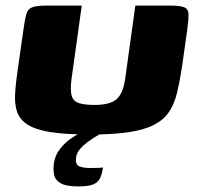

<svg xmlns="http://www.w3.org/2000/svg" viewBox="-20 -480 705 688"><path d="M632 -239Q624 -188 614.5 -148Q605 -108 586 -79.5Q567 -51 532.5 -33Q498 -15 442.5 -6.5Q387 2 303 2Q216 2 162 -6.5Q108 -15 79.5 -33Q51 -51 41.5 -78.5Q32 -106 34 -143Q36 -180 43 -227L64 -374Q69 -410 74 -428.5Q79 -447 94.5 -453.5Q110 -460 148 -460H273L236 -195Q231 -154 237.5 -135Q244 -116 264.5 -110Q285 -104 318 -104Q373 -104 396.5 -123.5Q420 -143 428 -194L465 -460H588Q627 -460 641 -453.5Q655 -447 655.5 -428.5Q656 -410 651 -374ZM260 188Q219 188 199 177.5Q179 167 174.5 148.5Q170 130 173 105Q178 74 197 51Q216 28 239 13Q262 -2 279 -10H360Q351 -7 334.5 2.5Q318 12 300 24.5Q282 37 268.5 52Q255 67 253 82Q249 110 264 116Q279 122 302 122Q325 122 334 121.5Q343 121 345 120.5Q347 120 349 120Q346 143 338.5 158.5Q331 174 313.5 181Q296 188 260 188Z"/></svg>

Font: Genos Thin ExtraBold
Style: Italic
Weight: 800
Italic angle: -8°
Version: Version 1.010